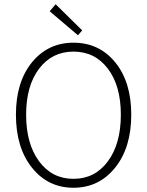

<svg xmlns="http://www.w3.org/2000/svg" viewBox="-20 -872 692 904"><path d="M55 -332Q55 -486 130.5 -578.5Q206 -671 326 -671Q447 -671 522.5 -578.5Q598 -486 598 -332Q598 -177 522 -82.5Q446 12 326 12Q206 12 130.5 -82.5Q55 -177 55 -332ZM549 -332Q549 -468 488 -548.5Q427 -629 326 -629Q225 -629 164 -548.5Q103 -468 103 -332Q103 -195 164 -112.5Q225 -30 326 -30Q427 -30 488 -112.5Q549 -195 549 -332ZM347 -706 214 -819 242 -852 367 -729Z"/></svg>

Font: Toshiba Sans Light
Style: Regular
Weight: 300
Designer: Paul D. Hunt
Foundry: Toshiba Corporation
Version: Version 2.020;PS 2.0;hotconv 1.0.86;makeotf.lib2.5.63406